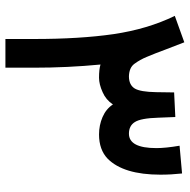

<svg xmlns="http://www.w3.org/2000/svg" viewBox="-16 -685 701 709"><g transform="rotate(90 334.5 -330.5)"><path d="M476.6 -345.7Q442.4 -345.7 412.4 -358.6Q382.3 -371.6 365.7 -397Q348.6 -371.1 320.3 -358.9Q291 -345.7 267.1 -345.7Q235.8 -345.7 218.3 -351.1Q230 -230 230 -104V0H124V-105.5Q124 -274.9 106 -399.4Q87.4 -525.4 38.6 -625.5L136.2 -660.6Q151.4 -622.1 163.1 -590.8Q176.3 -554.7 189.9 -522.5Q200.2 -497.1 215.8 -476.1Q230 -457 261.7 -456.1Q293.9 -456.1 307.1 -478Q319.3 -499 320.3 -555.7L321.3 -623L412.1 -627.4L414.6 -564.9Q416.5 -500 430.7 -478Q444.3 -456.1 473.6 -456.1Q526.9 -456.1 526.9 -557.6Q526.9 -591.3 518.1 -643.1L620.6 -652.3Q625 -612.8 625 -572.3Q625 -436 565.9 -377.4Q532.7 -345.7 476.6 -345.7Z"/></g></svg>

Font: Vazirmatn UI FD NL Medium
Style: Regular
Weight: 500
Designer: Saber Rastikerdar
Foundry: Saber Rastikerdar
Version: Version 33.003